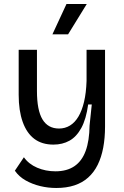

<svg xmlns="http://www.w3.org/2000/svg" viewBox="-20 -765 617 956"><path d="M260 171Q219 171 180 161.5Q141 152 108 133.5Q75 115 54 85L99 18Q123 52 165 70Q207 88 256 88Q313 88 350.5 62.5Q388 37 406.5 -13.5Q425 -64 426 -140L437 -245H419Q409 -172 385 -128Q361 -84 326 -64.5Q291 -45 246 -45Q189 -45 151 -73.5Q113 -102 93 -158Q73 -214 73 -293V-517H164V-312Q164 -216 191.5 -170.5Q219 -125 274 -125Q304 -125 328.5 -140Q353 -155 370.5 -184.5Q388 -214 398.5 -258Q409 -302 411 -362V-517H503V-135Q503 -78 494 -30Q485 18 466.5 55.5Q448 93 419 119Q390 145 350.5 158Q311 171 260 171ZM319 -594H241L311 -745H412Z"/></svg>

Font: Bricolage Grotesque 24pt
Style: Regular
Weight: 400
Designer: Mathieu Triay
Foundry: Atelier Triay
Version: Version 1.001;gftools[0.9.33.dev8+g029e19f]